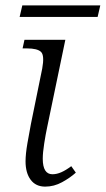

<svg xmlns="http://www.w3.org/2000/svg" viewBox="-20 -684 393 714"><path d="M148 10Q113 10 94 -15.5Q75 -41 75 -84Q75 -111 82 -151.5Q89 -192 95 -223L137 -429Q146 -478 132.5 -491Q119 -504 80 -504H64L71 -536H223L155 -209Q150 -186 144.5 -151Q139 -116 139 -94Q139 -36 175 -36Q191 -36 208 -43.5Q225 -51 245 -66L262 -42Q241 -23 211 -6.5Q181 10 148 10ZM53 -621 63 -664H353L343 -621Z"/></svg>

Font: Noto Serif Light
Style: Italic
Weight: 300
Italic angle: -12°
Designer: Monotype Design Team
Foundry: Monotype Imaging Inc.
Version: Version 2.013